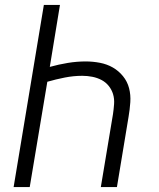

<svg xmlns="http://www.w3.org/2000/svg" viewBox="-20 -755 640 775"><path d="M35 0 157 -735H222L181 -485Q217 -495 253.5 -501Q290 -507 326 -507Q355 -507 383.5 -501.5Q412 -496 435.5 -482.5Q459 -469 476.5 -447.5Q494 -426 501 -399Q508 -372 506 -342.5Q504 -313 499 -284L452 0H387L436 -294Q439 -314 440.5 -335Q442 -356 436.5 -374.5Q431 -393 419 -408Q407 -423 390 -432Q373 -441 353 -445Q333 -449 312 -449Q277 -449 241.5 -442Q206 -435 171 -425L100 0Z"/></svg>

Font: Iosevka SS04 Lt Ex Obl
Style: Regular
Weight: 300
Width: 7
Italic angle: -9°
Monospace: yes
Designer: Belleve Invis
Foundry: Belleve Invis
Version: Version 19.0.0; ttfautohint (v1.8.4)